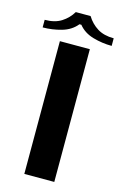

<svg xmlns="http://www.w3.org/2000/svg" viewBox="-188 -921 624 978"><g transform="rotate(15 124.0 -432.0)"><path d="M45 -700H203V0H45ZM85 -864H163Q185 -828 219.5 -806.5Q254 -785 306 -785V-745Q256 -745 207 -759Q158 -773 129 -809H119Q90 -773 41 -759Q-8 -745 -58 -745V-785Q-5 -785 29.5 -807Q64 -829 85 -864Z"/></g></svg>

Font: Phudu
Style: Bold
Weight: 700
Version: Version 1.005;gftools[0.9.23]